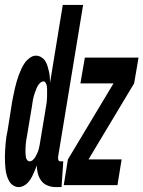

<svg xmlns="http://www.w3.org/2000/svg" viewBox="-45 -755 585 783"><path d="M32 8Q19 8 8.5 1Q-2 -6 -8 -17Q-14 -28 -17.5 -40Q-21 -52 -22.5 -65Q-24 -78 -24.5 -91Q-25 -104 -25 -117Q-25 -130 -24 -143.5Q-23 -157 -22 -170.5Q-21 -184 -19 -197Q-17 -210 -14 -223L5 -343Q8 -357 10.5 -370Q13 -383 16 -396Q19 -409 23 -422.5Q27 -436 31.5 -448.5Q36 -461 42 -474Q48 -487 56 -498.5Q64 -510 76.5 -519Q89 -528 101 -528Q113 -528 123 -522Q133 -516 139 -507Q145 -498 148.5 -486.5Q152 -475 154.5 -464Q157 -453 158 -441Q159 -429 159 -417L211 -735H294L192 -116Q191 -109 193 -103Q195 -97 201 -97H213L206 8H183Q166 8 150 2Q134 -4 124 -17Q114 -30 109.5 -46.5Q105 -63 105 -81Q102 -71 98 -62Q94 -53 90 -44Q86 -35 80.5 -26Q75 -17 68 -9.5Q61 -2 51 3Q41 8 32 8ZM75 -97Q83 -97 89.5 -103Q96 -109 100 -116.5Q104 -124 107.5 -131.5Q111 -139 113 -147Q115 -155 116.5 -163Q118 -171 119 -178L139 -298Q140 -305 141 -311.5Q142 -318 143.5 -325Q145 -332 145.5 -338.5Q146 -345 146.5 -351.5Q147 -358 147 -365Q147 -372 147 -378.5Q147 -385 147 -391.5Q147 -398 146 -404Q145 -410 141.5 -416.5Q138 -423 133 -423Q126 -423 120 -418Q114 -413 110 -406.5Q106 -400 103.5 -393.5Q101 -387 98.5 -380.5Q96 -374 94 -367Q92 -360 90.5 -353.5Q89 -347 88 -340Q87 -333 86 -326L66 -206Q65 -200 64 -194.5Q63 -189 62 -183Q61 -177 60.5 -171Q60 -165 59.5 -159Q59 -153 59 -147Q59 -141 59 -135Q59 -129 59.5 -123.5Q60 -118 61 -112.5Q62 -107 66 -102Q70 -97 75 -97ZM215 0 232 -105 418 -415H283L301 -520H520L502 -415L316 -105H451L434 0Z"/></svg>

Font: Iosevka Extrabold
Style: Italic
Weight: 800
Italic angle: -9°
Monospace: yes
Designer: Belleve Invis
Foundry: Belleve Invis
Version: Version 32.5.0; ttfautohint (v1.8.4)